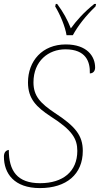

<svg xmlns="http://www.w3.org/2000/svg" viewBox="-28 -951 511 981"><path d="M312 -771H344C370 -818 407 -867 460 -918L463 -931H454C400 -888 363 -846 334 -806C316 -851 296 -888 264 -931H257L254 -918C279 -877 305 -816 312 -771ZM176 10C312 10 395 -61 395 -180C395 -258 358 -305 252 -374C179 -423 143 -460 143 -530C143 -640 220 -699 306 -699C411 -699 433 -636 431 -576C446 -576 458 -586 458 -606C458 -663 417 -724 308 -724C188 -724 115 -639 115 -530C115 -446 158 -404 231 -356C341 -286 367 -242 367 -180C367 -75 294 -15 177 -15C60 -15 17 -78 17 -185C2 -183 -8 -172 -8 -151C-8 -65 44 10 176 10Z"/></svg>

Font: Noto Serif SemiCondensed Thin
Style: Italic
Weight: 100
Width: 4
Italic angle: -12°
Designer: Monotype Design Team
Foundry: Monotype Imaging Inc.
Version: Version 2.013